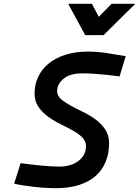

<svg xmlns="http://www.w3.org/2000/svg" viewBox="-20 -974 728 1005"><path d="M606 -574Q599 -575 578.5 -577.5Q558 -580 530 -583Q502 -586 470 -588Q438 -590 410 -590Q348 -590 313.5 -562.5Q279 -535 279 -497Q279 -473 299 -455.5Q319 -438 349.5 -421.5Q380 -405 415 -388Q450 -371 480.5 -348.5Q511 -326 531 -296Q551 -266 551 -224Q551 -171 533.5 -128Q516 -85 481.5 -54Q447 -23 394.5 -6Q342 11 272 11Q244 11 213.5 9Q183 7 153.5 3.5Q124 0 98 -4Q72 -8 54 -13L88 -120Q107 -117 133.5 -114Q160 -111 188.5 -108Q217 -105 245 -103.5Q273 -102 296 -102Q317 -102 340.5 -108Q364 -114 384 -127Q404 -140 417 -160.5Q430 -181 430 -209Q430 -236 410 -255.5Q390 -275 360 -291.5Q330 -308 295.5 -325Q261 -342 231 -364Q201 -386 181 -415Q161 -444 161 -485Q161 -531 179.5 -571Q198 -611 233.5 -640.5Q269 -670 321.5 -687Q374 -704 442 -704Q490 -704 539.5 -696Q589 -688 638 -680ZM337 -954H461L497 -886L564 -954H688L522 -790H426Z"/></svg>

Font: Panefresco 800wt
Style: Italic
Weight: 800
Foundry: Campivisivi & Chank Co
Version: Version 1.001